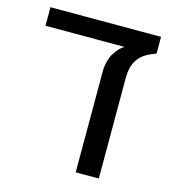

<svg xmlns="http://www.w3.org/2000/svg" viewBox="-97 -711 710 792"><g transform="rotate(15 257.5 -315.5)"><path d="M298.3 0V-429.2Q298.3 -454.1 304.2 -475.1Q310.1 -496.1 318.8 -509.8Q328.6 -524.9 337.6 -534.7Q346.7 -544.4 358.9 -551.8H21.5V-630.9H493.7V-559.6Q469.2 -550.8 449.7 -539.1Q430.2 -527.3 418 -509.3Q397 -480.5 397 -427.7V0Z"/></g></svg>

Font: Open Sans Medium
Style: Regular
Weight: 500
Designer: Monotype Design Team
Foundry: Monotype Imaging Inc.
Version: Version 3.000